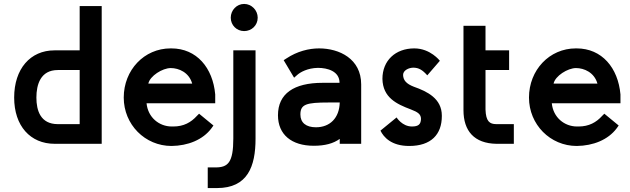

<svg xmlns="http://www.w3.org/2000/svg" viewBox="-20 -731 3202 976"><path d="M52 -235C52 -91 134 0 258 0H497V-700H385V-475H257C134 -475 52 -381 52 -235ZM165 -235C165 -301 186 -375 274 -375H385V-100H274C186 -100 165 -169 165 -235Z M734 -306C742 -345 806 -385 848 -385C889 -385 941 -363 957 -306ZM992 -153 981 -142C951 -109 914 -88 861 -88H853C789 -88 732 -134 725 -206H1074V-251C1062 -386 980 -485 851 -485H847C713 -485 609 -375 609 -235C609 -98 717 11 852 11C935 10 1011 -20 1055 -79L1065 -93Z M1290 -641C1290 -679 1259 -711 1221 -711C1183 -711 1153 -679 1153 -641C1153 -603 1183 -573 1221 -573C1259 -573 1290 -602 1290 -641ZM1166 -475V-27C1166 95 1139 120 1076 120H1036V225H1083C1239 225 1279 115 1279 -26V-475Z M1707 -210C1705 -131 1657 -84 1586 -84C1536 -84 1507 -107 1507 -149C1507 -201 1537 -210 1650 -210ZM1816 -302C1816 -432 1705 -485 1602 -485C1550 -485 1490 -470 1436 -434L1422 -425L1475 -336L1492 -351C1507 -364 1543 -385 1596 -386C1645 -386 1706 -369 1706 -310H1620C1474 -310 1393 -255 1393 -145C1393 -47 1462 10 1575 10C1633 10 1675 -2 1707 -25V0H1816Z M2216 -422C2216 -422 2168 -485 2086 -485C1990 -485 1924 -423 1924 -330C1926 -235 1996 -202 2068 -175C2105 -161 2120 -150 2120 -126C2119 -99 2107 -88 2074 -88C2024 -88 1996 -134 1996 -134L1914 -67C1930 -34 1969 11 2060 11C2171 11 2226 -47 2226 -141V-143C2226 -230 2152 -266 2084 -290C2045 -305 2030 -323 2029 -350C2029 -374 2059 -387 2081 -387C2109 -387 2128 -375 2152 -348Z M2336 -600V-171C2336 -65 2391 -2 2503 0H2592V-100H2503C2469 -100 2450 -114 2448 -174V-375H2568V-475H2448V-600Z M2794 -306C2802 -345 2866 -385 2908 -385C2949 -385 3001 -363 3017 -306ZM3052 -153 3041 -142C3011 -109 2974 -88 2921 -88H2913C2849 -88 2792 -134 2785 -206H3134V-251C3122 -386 3040 -485 2911 -485H2907C2773 -485 2669 -375 2669 -235C2669 -98 2777 11 2912 11C2995 10 3071 -20 3115 -79L3125 -93Z"/></svg>

Font: Mint Spirit
Style: Bold
Weight: 700
Designer: HARENDAL Hirwen
Foundry: Arkandis Digital Foundry.
Version: Version 1.004;FFEdit